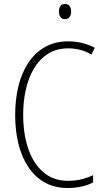

<svg xmlns="http://www.w3.org/2000/svg" viewBox="-20 -931 520 961"><path d="M322 -689Q263 -689 220.5 -662Q178 -635 150.5 -589Q123 -543 109.5 -483.5Q96 -424 96 -358Q96 -258 122.5 -183.5Q149 -109 199 -67.5Q249 -26 320 -26Q360 -26 391.5 -34.5Q423 -43 446 -54V-18Q422 -5 389.5 2.5Q357 10 318 10Q236 10 177.5 -35Q119 -80 87.5 -162.5Q56 -245 56 -358Q56 -433 72 -499Q88 -565 121 -615.5Q154 -666 204 -695Q254 -724 322 -724Q393 -724 454 -692L438 -658Q409 -675 379.5 -682Q350 -689 322 -689ZM305 -911Q322 -911 329 -900Q336 -889 336 -874Q336 -856 328 -845.5Q320 -835 305 -835Q290 -835 282.5 -846Q275 -857 275 -873Q275 -889 282 -900Q289 -911 305 -911Z"/></svg>

Font: Noto Sans Lao UI Cond ExtLt
Style: Regular
Weight: 200
Width: 3
Designer: Monotype Design Team
Foundry: Monotype Imaging Inc.
Version: Version 2.000; ttfautohint (v1.8.4.7-5d5b)